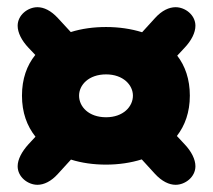

<svg xmlns="http://www.w3.org/2000/svg" viewBox="-20 -618 592 533"><path d="M84 -105C102 -105 122 -114.5 140.5 -135L177 -175C207 -165.5 240 -161 274.5 -161C309.5 -161 343 -166 373.5 -175.5L410.5 -135C429.5 -114.5 449.5 -105 467.5 -105C494 -105 522.5 -126.5 522.5 -156.5C522.5 -175.5 511.5 -197.5 492.5 -217.5L471 -240.5C493.5 -269.5 507 -306.5 507 -352.5C507 -398 494 -435 472 -463.5L492.5 -485.5C511.5 -505.5 522.5 -527.5 522.5 -546.5C522.5 -576.5 494 -598 467.5 -598C449.5 -598 429.5 -589 410.5 -568L374.5 -528.5C344 -538 310 -543 274.5 -543C240 -543 206.5 -538.5 176.5 -529L140.5 -568C121.5 -588.5 102 -598 84 -598C57.5 -598 29 -576.5 29 -546.5C29 -527.5 40 -505.5 59 -485.5L78 -465.5C54.5 -436.5 41 -399 41 -352.5C41 -305.5 55 -268 78.5 -238.5L59 -217.5C40.5 -197 29 -175.5 29 -156.5C29 -126.5 57.5 -105 84 -105ZM274.5 -292.5C226 -292.5 199.5 -322 199.5 -352.5C199.5 -382 226 -411.5 274.5 -411.5C322 -411.5 349 -382 349 -352.5C349 -322 322 -292.5 274.5 -292.5Z"/></svg>

Font: RTM Light Light
Style: Regular
Weight: 300
Designer: after Tyler Finck
Foundry: An Endless Supply
Version: Version 1.000;Glyphs 3.2.1 (3258)